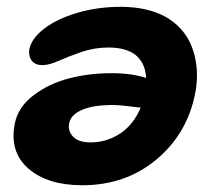

<svg xmlns="http://www.w3.org/2000/svg" viewBox="-20 -506 635 569"><path d="M224.1 43Q121.1 43 64.2 -6.3Q7.3 -55.7 23.9 -140.1Q33.7 -189 79.3 -223.6Q125 -258.3 184.6 -273.7Q244.1 -289.1 310.1 -289.1Q371.6 -289.1 413.1 -274.9Q412.1 -293 406.7 -307.9Q401.4 -322.8 389.2 -336.2Q377 -349.6 354.7 -357.4Q332.5 -365.2 301.8 -365.2Q260.3 -365.2 221.9 -352.1Q183.6 -338.9 154.3 -325.9Q125 -313 106 -313Q84 -313 74 -326.4Q64 -339.8 66.9 -359.9Q73.7 -392.6 111.3 -421.4Q148.9 -450.2 209.2 -468Q269.5 -485.8 337.9 -485.8Q378.4 -485.8 412.6 -477.8Q446.8 -469.7 471.2 -455.8Q495.6 -441.9 513.9 -422.4Q532.2 -402.8 543 -380.1Q553.7 -357.4 558.8 -331.8Q564 -306.2 563.7 -280.3Q563.5 -254.4 558.1 -228Q534.7 -109.4 443.4 -33.2Q352.1 43 224.1 43ZM185.1 -141.1Q180.2 -118.7 196.3 -101.3Q212.4 -84 248 -84Q295.9 -84 335.7 -110.1Q375.5 -136.2 397 -187Q335.9 -194.8 314.9 -194.8Q256.8 -194.8 223.6 -180.7Q190.4 -166.5 185.1 -141.1Z"/></svg>

Font: Shantell Sans Bouncy
Style: Bold Italic
Weight: 700
Italic angle: -11.31°
Designer: Stephen Nixon, Anya Danilova, Shantell Martin
Foundry: Arrow Type
Version: Version 1.006;[9816181b4]